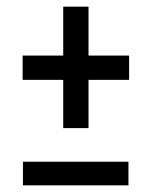

<svg xmlns="http://www.w3.org/2000/svg" viewBox="-20 -557 456 577"><path d="M49 -71H366V0H49ZM246 -390H368V-317H246V-172H170V-317H48V-390H170V-537H246Z"/></svg>

Font: Fira Sans Compressed
Style: Regular
Weight: 400
Width: 1
Designer: bBox Type GmbH & Carrois Corporate GbR & Edenspiekermann AG
Foundry: bBox Type GmbH & Carrois Corporate GbR & Edenspiekermann AG
Version: Version 4.301